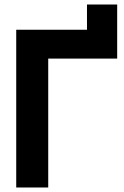

<svg xmlns="http://www.w3.org/2000/svg" viewBox="-20 -832 550 852"><path d="M52 0V-700H366V-812H500V-572H194V0Z"/></svg>

Font: Tektur SemiBold
Style: Regular
Weight: 600
Designer: Adam Jagosz
Foundry: Adam Jagosz
Version: Version 1.005;gftools[0.9.30]